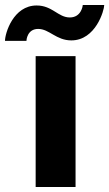

<svg xmlns="http://www.w3.org/2000/svg" viewBox="-88 -750 438 770"><path d="M215 0V-525H55V0ZM198 -588C296 -588 330 -709 330 -730H244C244 -727 238 -680 192 -680C145 -680 122 -728 59 -728C-35 -728 -68 -616 -68 -586H18C18 -589 21 -634 65 -634C110 -634 137 -588 198 -588Z"/></svg>

Font: Raleway
Style: ExtraBold
Weight: 800
Designer: Matt McInerney, Pablo Impallari, Rodrigo Fuenzalida
Foundry: Matt McInerney, Pablo Impallari, Rodrigo Fuenzalida
Version: Version 3.000